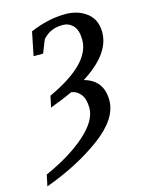

<svg xmlns="http://www.w3.org/2000/svg" viewBox="-151 -561 649 858"><g transform="rotate(-15 173.5 -132.5)"><path d="M375 -373Q375 -273 240 -188Q327 -164 327 -71Q327 14 219 94Q111 174 -40 229L-29 177Q90 124 161 60.5Q232 -3 232 -61Q232 -103 214.5 -125Q197 -147 171 -150Q127 -129 67 -107L78 -159Q280 -252 280 -363Q280 -408 260.5 -429Q241 -450 212 -450Q165 -450 134 -424Q120 -412 118 -407L95 -349H51L73 -458Q156 -494 237 -494Q295 -494 335 -463Q375 -432 375 -373Z"/></g></svg>

Font: Veleka
Style: Italic
Weight: 400
Italic angle: -12°
Designer: Stefan Peev, Context Ltd, 2016; SIL International, 1997-2014.
Foundry: Stefan Peev, Context Ltd, 2016
Version: Version 1.000